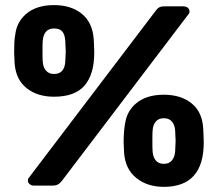

<svg xmlns="http://www.w3.org/2000/svg" viewBox="-20 -725 851 750"><path d="M190.9 -347.2Q126 -347.2 84 -380.6Q42 -414.1 37.1 -477.1Q35.2 -517.1 35.2 -519Q35.2 -545.4 36.1 -561.3Q37.1 -577.1 41 -598.9Q44.9 -620.6 54.7 -637.7Q64.5 -654.8 80.1 -668.9Q120.6 -705.1 190.9 -705.1Q257.8 -705.1 299.6 -671.1Q341.3 -637.2 346.2 -571.8Q346.7 -561.5 347.2 -549.1Q347.7 -536.6 347.9 -529.8Q348.1 -522.9 348.1 -519Q348.1 -435.1 310.5 -391.1Q272.9 -347.2 190.9 -347.2ZM190.9 -436Q231.4 -436 234.9 -482.9Q236.8 -522.9 236.8 -524.9Q236.8 -527.8 234.9 -565.9Q233.4 -589.4 223.6 -601.6Q213.9 -613.8 190.9 -613.8Q151.4 -613.8 147 -565.9Q146 -557.1 146 -524.9Q146 -492.7 147 -482.9Q148.4 -462.4 159.7 -449.2Q170.9 -436 190.9 -436ZM187 0H111.8Q102.1 0 96.2 -5.9Q88.9 -10.3 88.9 -20Q88.9 -26.9 92.8 -30.8L586.9 -681.2Q594.2 -691.9 601.6 -696Q608.9 -700.2 622.1 -700.2H696.8Q705.1 -700.2 713.9 -694.8Q720.2 -688.5 720.2 -680.2Q720.2 -673.3 715.8 -668.9L222.2 -19Q208.5 0 187 0ZM620.1 4.9Q555.7 4.9 512.7 -29.5Q469.7 -64 464.8 -127Q462.9 -167 462.9 -168.9Q462.9 -220.7 471.4 -256.6Q480 -292.5 508.8 -318.8Q549.3 -355 620.1 -355Q687 -355 729 -320.8Q771 -286.6 773.9 -221.2Q774.4 -210.9 774.9 -198.5Q775.4 -186 775.6 -179.2Q775.9 -172.4 775.9 -168.9Q775.9 4.9 620.1 4.9ZM664.1 -132.8Q666 -172.9 666 -174.8Q666 -177.7 664.1 -215.8Q662.6 -237.3 651.6 -250.2Q640.6 -263.2 620.1 -263.2Q599.6 -263.2 588.6 -250.2Q577.6 -237.3 576.2 -215.8Q575.2 -207 575.2 -174.8Q575.2 -142.6 576.2 -132.8Q577.6 -111.3 588.6 -98.1Q599.6 -85 620.1 -85Q640.6 -85 651.6 -98.4Q662.6 -111.8 664.1 -132.8Z"/></svg>

Font: Cunia
Style: Bold
Weight: 700
Designer: Alejo Bergmann, Denis Ignatov
Foundry: Hubert & Fischer
Version: Version 1.00 February 21, 2019, initial release